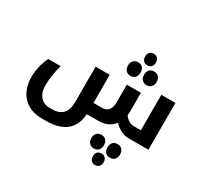

<svg xmlns="http://www.w3.org/2000/svg" viewBox="-221 -1089 1853 1758"><g transform="rotate(30 705.5 -210.0)"><path d="M930 -664C965 -664 987 -689 987 -725C987 -764 965 -786 930 -786C898 -786 873 -768 873 -725C873 -684 898 -664 930 -664ZM845 -503C885 -503 911 -531 911 -575C911 -620 886 -647 845 -647C804 -647 778 -620 778 -575C778 -531 804 -503 845 -503ZM1015 -503C1055 -503 1081 -531 1081 -575C1081 -620 1055 -647 1015 -647C972 -647 948 -620 948 -575C948 -531 974 -503 1015 -503ZM1118 0H1326V-495H1177V-120H1115C1064 -120 1036 -135 1003 -179C1005 -193 1006 -208 1006 -224V-417H857V-236C857 -156 828 -120 761 -120H676V-417H527V-39C527 62 480 120 377 120H347C267 120 214 58 214 -39C214 -107 227 -190 248 -261H116C84 -198 65 -116 65 -40C65 126 166 240 337 240H381C565 240 663 160 675 0H794C868 0 924 -25 961 -75C1009 -25 1061 0 1118 0ZM887 240C927 240 953 213 953 168C953 124 928 96 887 96C844 96 820 124 820 168C820 212 846 240 887 240ZM1057 240C1097 240 1123 213 1123 168C1123 123 1097 96 1057 96C1014 96 990 124 990 168C990 213 1016 240 1057 240ZM972 366C1007 366 1029 341 1029 305C1029 269 1007 244 972 244C940 244 915 262 915 305C915 346 940 366 972 366Z"/></g></svg>

Font: Noto Kufi Arabic
Style: Bold
Weight: 700
Designer: Monotype Design Team, David Williams, Khaled Hosny
Foundry: Google LLC
Version: Version 2.109